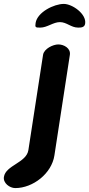

<svg xmlns="http://www.w3.org/2000/svg" viewBox="-78 -747 456 981"><path d="M-58 157C-63 188 -29 214 0 214C90 214 186 140 200 47L279 -467C284 -500 249 -520 220 -520C193 -520 147 -498 142 -467L67 20C57 85 -49 97 -58 157ZM104 -630C100 -606 104 -606 128 -606C163 -606 194 -634 228 -634C263 -634 285 -606 321 -606C335 -606 354 -606 357 -626C365 -675 292 -727 248 -727C198 -727 113 -685 104 -630Z"/></svg>

Font: Asimov Print
Style: Regular
Weight: 500
Designer: Google
Version: Version 2.000980: 2014